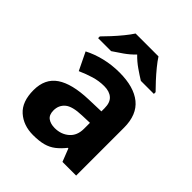

<svg xmlns="http://www.w3.org/2000/svg" viewBox="-214 -894 1032 1032"><g transform="rotate(45 302.0 -378.0)"><path d="M302 -557Q412 -557 470.5 -509.5Q529 -462 529 -364V0H425L396 -74H392Q369 -45 344.5 -26Q320 -7 288.5 1.5Q257 10 211 10Q138 10 90 -32.5Q42 -75 42 -163Q42 -250 103 -291.5Q164 -333 286 -337L381 -340V-364Q381 -407 358.5 -427Q336 -447 296 -447Q256 -447 218 -435.5Q180 -424 142 -407L93 -508Q137 -531 190.5 -544Q244 -557 302 -557ZM323 -251Q251 -249 223 -225Q195 -201 195 -162Q195 -128 215 -113.5Q235 -99 267 -99Q315 -99 348 -127.5Q381 -156 381 -208V-253ZM389 -766Q403 -744 425.5 -716.5Q448 -689 472 -663Q496 -637 514 -619V-606H415Q389 -622 358 -643.5Q327 -665 301 -692Q275 -665 245 -644Q215 -623 189 -606H90V-619Q109 -638 132.5 -663.5Q156 -689 178.5 -716.5Q201 -744 215 -766Z"/></g></svg>

Font: Noto Sans Canadian Aboriginal
Style: Regular
Weight: 400
Designer: Monotype Design Team, Typotheque's Kevin King
Foundry: Monotype Imaging Inc.
Version: Version 2.002